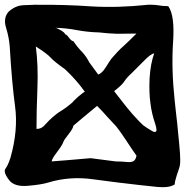

<svg xmlns="http://www.w3.org/2000/svg" viewBox="-60 -820 807 814"><path d="M-24.4 -769.5Q3.9 -795.9 38.1 -797.9Q72.3 -799.8 86.9 -799.8Q215.8 -800.8 326.2 -793Q437.5 -786.1 567.4 -799.8Q575.2 -799.8 583 -799.8Q595.7 -799.8 608.4 -797.9Q628.9 -793.9 653.3 -793.9Q681.6 -754.9 673.8 -641.6Q666 -529.3 680.7 -392.6Q681.6 -378.9 686.5 -338.9Q691.4 -299.8 695.3 -254.9Q700.2 -210 703.1 -169.9Q704.1 -154.3 704.1 -141.6Q704.1 -125 702.1 -116.2Q699.2 -104.5 689.5 -77.1Q680.7 -49.8 680.7 -38.1Q663.1 -26.4 630.9 -26.4Q620.1 -26.4 608.4 -27.3Q558.6 -32.2 534.2 -35.2Q437.5 -45.9 336.9 -59.6Q236.3 -74.2 143.6 -45.9Q115.2 -37.1 57.6 -32.2Q1 -27.3 -21.5 -56.6Q-40 -81.1 -40 -94.7Q-40 -100.6 -37.1 -104.5Q-26.4 -118.2 -15.6 -151.4Q17.6 -268.6 3.9 -369.1Q-9.8 -469.7 -18.6 -621.1Q-21.5 -661.1 -34.2 -702.1Q-46.9 -743.2 -24.4 -769.5ZM351.6 -371.1Q309.6 -335.9 288.1 -318.4Q267.6 -300.8 251 -287.1Q251 -277.3 231.4 -252Q210.9 -226.6 208 -216.8Q203.1 -203.1 180.7 -173.8Q159.2 -145.5 159.2 -135.7Q213.9 -139.6 324.2 -149.4Q350.6 -145.5 429.7 -135.7Q454.1 -135.7 483.4 -132.8Q486.3 -132.8 489.3 -132.8Q514.6 -132.8 518.6 -160.2Q502.9 -181.6 473.6 -226.6Q444.3 -270.5 432.6 -284.2Q414.1 -303.7 394.5 -325.2Q376 -346.7 351.6 -371.1ZM91.8 -623Q102.5 -543.9 98.6 -445.3Q94.7 -346.7 94.7 -273.4Q117.2 -273.4 131.8 -292Q147.5 -309.6 162.1 -322.3Q181.6 -339.8 200.2 -350.6Q219.7 -362.3 246.1 -384.8Q248 -388.7 271.5 -410.2Q295.9 -430.7 299.8 -430.7Q264.6 -480.5 215.8 -526.4Q168.9 -559.6 155.3 -575.2Q140.6 -591.8 91.8 -623ZM172.9 -702.1Q180.7 -702.1 198.2 -691.4Q215.8 -680.7 215.8 -674.8Q221.7 -674.8 232.4 -660.2Q243.2 -645.5 251 -645.5Q269.5 -618.2 289.1 -598.6Q307.6 -578.1 318.4 -555.7Q331.1 -538.1 356.4 -503.9Q373 -509.8 388.7 -535.2Q404.3 -560.5 413.1 -572.3Q442.4 -606.4 462.9 -624Q483.4 -642.6 518.6 -677.7Q474.6 -676.8 437.5 -676.8Q400.4 -677.7 359.4 -682.6Q312.5 -683.6 265.6 -692.4Q219.7 -701.2 172.9 -702.1ZM593.8 -593.8Q579.1 -591.8 550.8 -562.5Q522.5 -534.2 500 -511.7Q476.6 -490.2 466.8 -474.6Q458 -460 423.8 -433.6Q436.5 -418 458 -389.6Q480.5 -360.4 502 -335.9Q537.1 -296.9 546.9 -289.1Q556.6 -281.2 583 -265.6Q591.8 -259.8 596.7 -260.7Q603.5 -260.7 603.5 -269.5Q603.5 -277.3 598.6 -293Q583 -338.9 578.1 -379.9Q571.3 -425.8 574.2 -488.3Q578.1 -550.8 593.8 -593.8Z"/></svg>

Font: Tolkien Dwarf Runes
Style: Regular
Weight: 400
Version: Regular